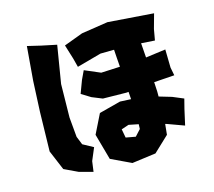

<svg xmlns="http://www.w3.org/2000/svg" viewBox="-107 -854 1143 1025"><g transform="rotate(-15 464.5 -341.5)"><path d="M588.9 -152.3 587.9 -126 556.6 -91.8 502.9 -101.6 494.1 -149.4 535.2 -163.1ZM120.1 -710 104.5 -521.5 96.7 -353.5 91.8 -134.8 137.7 -25.4 213.9 10.7 290 31.2 297.9 -26.4 327.1 -95.7 269.5 -127 251 -172.9 241.2 -282.2 244.1 -466.8 278.3 -674.8 194.3 -692.4ZM379.9 -506.8 357.4 -459 331.1 -388.7 381.8 -357.4 439.5 -334 568.4 -332 581.1 -333 584 -292 523.4 -294.9 404.3 -263.7 351.6 -157.2 391.6 -13.7 502.9 39.1 634.8 21.5 719.7 -58.6 725.6 -117.2 735.4 -114.3 826.2 -81.1 845.7 -168 859.4 -221.7 798.8 -247.1 729.5 -267.6V-294.9L726.6 -347.7L839.8 -355.5L831.1 -400.4L829.1 -501L718.8 -486.3L712.9 -566.4L788.1 -561.5L798.8 -622.1L821.3 -703.1L568.4 -721.7L421.9 -699.2L317.4 -660.2L341.8 -581.1L354.5 -532.2L489.3 -569.3L564.5 -570.3L567.4 -526.4L571.3 -474.6L466.8 -469.7Z"/></g></svg>

Font: MaokenAssortedSans-TC
Style: Regular
Weight: 500
Version: Version 0.83